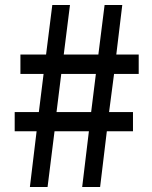

<svg xmlns="http://www.w3.org/2000/svg" viewBox="-20 -751 610 771"><path d="M100 0H171L199 -224H337L310 0H382L409 -224H514V-301H418L438 -454H537V-532H447L471 -731H400L375 -532H236L261 -731H190L165 -532H62V-454H155L136 -301H39V-224H127ZM207 -301 226 -454H365L346 -301Z"/></svg>

Font: ChiuKong Gothic CL Medium
Style: Regular
Weight: 500
Designer: Ryoko NISHIZUKA 西塚涼子 (kana, bopomofo & ideographs); Paul D. Hunt (Latin, Greek & Cyrillic); Sandoll Communications 산돌커뮤니
Foundry: Adobe
Version: Version 1.300